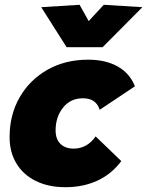

<svg xmlns="http://www.w3.org/2000/svg" viewBox="-20 -770 614 801"><path d="M253 11Q182 11 129.5 -15Q77 -41 48.5 -88Q20 -135 20 -198Q20 -291 62 -364Q104 -437 178 -479Q252 -521 348 -521Q420 -521 470.5 -493Q521 -465 543 -410L396 -312Q381 -360 326 -360Q274 -360 243 -321Q212 -282 212 -226Q212 -189 233 -169Q254 -149 291 -150Q345 -152 379 -201L486 -98Q446 -44 386.5 -16.5Q327 11 253 11ZM258 -573 152 -740 312 -750 350 -682 413 -750 574 -740 408 -573Z"/></svg>

Font: Livvic Black
Style: Italic
Weight: 900
Italic angle: -10°
Designer: Jacques Le Bailly, Baron von Fonthausen
Version: Version 1.001; ttfautohint (v1.8.2)